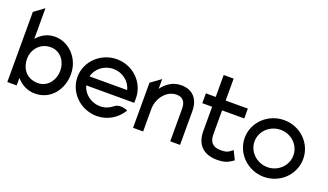

<svg xmlns="http://www.w3.org/2000/svg" viewBox="-64 -1070 2574 1505"><g transform="rotate(20 1222.5 -317.5)"><path d="M30 0H108V-63C142 -23 193 11 263 11C401 11 478 -108 478 -226C478 -368 370 -462 263 -462C195 -462 148 -431 113 -390V-646L30 -585ZM113 -226C113 -299 167 -373 257 -373C341 -373 390 -300 390 -226C390 -145 337 -74 257 -74C166 -74 113 -138 113 -226Z M533 -226C533 -95 644 11 778 11C866 11 943 -36 986 -106L989 -111L984 -114C984 -114 920 -141 881 -108C853 -85 818 -70 778 -70C703 -70 638 -119 620 -187H1021V-225C1021 -356 912 -462 778 -462C644 -462 533 -357 533 -226ZM620 -262C637 -330 701 -381 778 -381C854 -381 918 -331 934 -262Z M1079 0H1163V-187C1163 -240 1184 -283 1210 -312C1233 -339 1268 -361 1314 -361C1366 -361 1389 -325 1389 -273V0H1471V-283C1471 -378 1420 -443 1322 -443C1249 -443 1199 -404 1163 -356V-437L1079 -376Z M1523 -367H1605V-160C1607 -50 1670 11 1782 11C1852 11 1880 -8 1913 -31L1916 -33L1880 -105L1875 -102C1846 -81 1841 -70 1782 -70C1717 -70 1688 -104 1688 -168V-367H1873V-449H1688V-632H1605V-449H1523Z M1928 -226C1928 -95 2039 11 2173 11C2307 11 2416 -95 2416 -226C2416 -357 2307 -462 2173 -462C2039 -462 1928 -357 1928 -226ZM2010 -226C2010 -312 2084 -381 2173 -381C2262 -381 2334 -312 2334 -226C2334 -140 2262 -70 2173 -70C2084 -70 2010 -140 2010 -226Z"/></g></svg>

Font: Charger Sport
Style: SeBd
Weight: 600
Designer: Jasper
Foundry: Cannot Into Space Fonts
Version: Version 1.1